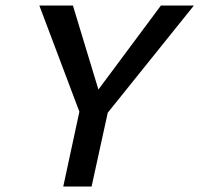

<svg xmlns="http://www.w3.org/2000/svg" viewBox="-20 -678 725 698"><path d="M345 -235 298 -299 565 -658H685ZM210 0 274 -297H378L313 0ZM281 -239 123 -658H245L354 -299Z"/></svg>

Font: Ysabeau Infant SemiBold
Style: Italic
Weight: 600
Italic angle: -12°
Designer: Christian Thalmann (Catharsis Fonts)
Version: Version 2.002; featfreeze: ss01,ss02,lnum